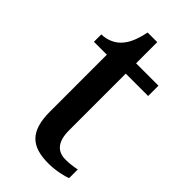

<svg xmlns="http://www.w3.org/2000/svg" viewBox="-211 -719 789 789"><g transform="rotate(45 183.5 -324.5)"><path d="M241 10C283 10 326 0 344 -8V-58C323 -54 303 -51 279 -51C232 -51 205 -81 205 -146V-476H335V-536H205V-659H149C139 -610 125 -577 103 -554C82 -531 49 -519 20 -519V-476H95V-146C95 -30 143 10 241 10Z"/></g></svg>

Font: Noto Serif Tamil Medium
Style: Italic
Weight: 500
Italic angle: -12°
Designer: Indian Type Foundry, Tom Grace, and the Monotype Design Team
Foundry: Monotype Imaging Inc.
Version: Version 2.003